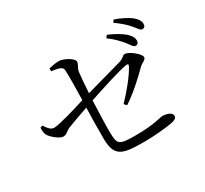

<svg xmlns="http://www.w3.org/2000/svg" viewBox="-154 -1016 1308 1225"><g transform="rotate(-30 500.0 -404.0)"><path d="M797 -623C817 -598 828 -575 843 -575C859 -575 867 -585 867 -602C867 -621 858 -638 833 -662C807 -684 769 -707 719 -728L705 -710C748 -679 776 -648 797 -623ZM885 -693C907 -669 918 -645 933 -645C948 -645 957 -654 957 -671C957 -691 946 -711 920 -733C895 -752 857 -773 805 -791L793 -774C838 -741 864 -718 885 -693ZM73 -432 56 -426C55 -407 56 -387 63 -373C76 -346 130 -304 153 -304C181 -304 183 -319 218 -335C260 -352 324 -374 373 -391C371 -324 369 -227 370 -157C373 -26 432 -17 589 -17C656 -17 743 -25 788 -33C815 -38 835 -46 835 -64C835 -91 794 -102 767 -102C745 -102 698 -80 559 -80C437 -80 427 -88 425 -171C424 -230 427 -323 431 -411C521 -441 674 -491 729 -499C743 -501 747 -495 740 -482C710 -428 653 -356 590 -291L607 -274C688 -328 760 -397 802 -439C824 -462 854 -466 854 -486C854 -511 786 -565 756 -565C741 -565 734 -547 705 -538L434 -462C438 -526 442 -582 446 -611C450 -641 469 -653 469 -676C469 -699 405 -736 368 -736C348 -736 321 -732 294 -724L295 -704C344 -697 374 -692 376 -666C379 -626 377 -526 375 -445C307 -423 169 -382 133 -382C108 -382 92 -403 73 -432Z"/></g></svg>

Font: Harano Aji Mincho TW
Style: Regular
Weight: 400
Foundry: Masamichi Hosoda
Version: HaranoAjiMinchoTW-Regular version 20230610;ttx 4.39.4